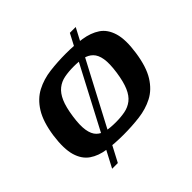

<svg xmlns="http://www.w3.org/2000/svg" viewBox="-152 -684 928 928"><g transform="rotate(-45 311.5 -220.5)"><path d="M31 -230Q43 -313 73 -361Q103 -409 147 -432Q191 -455 244 -461.5Q297 -468 354 -468Q411 -468 460 -460.5Q509 -453 543.5 -430Q578 -407 592.5 -359Q607 -311 595 -230Q583 -147 553 -99Q523 -51 479.5 -28.5Q436 -6 383 0.5Q330 7 273 7Q215 7 165.5 0Q116 -7 82 -30.5Q48 -54 34 -101.5Q20 -149 31 -230ZM462 -229Q470 -285 464.5 -318Q459 -351 441.5 -368.5Q424 -386 397.5 -391.5Q371 -397 336 -397Q301 -397 272.5 -391.5Q244 -386 222 -368.5Q200 -351 185.5 -318Q171 -285 163 -229Q155 -174 160.5 -140.5Q166 -107 183 -90Q200 -73 226.5 -67.5Q253 -62 289 -62Q324 -62 352.5 -67.5Q381 -73 403 -90Q425 -107 439.5 -140.5Q454 -174 462 -229ZM118 84 438 -525H478L157 84Z"/></g></svg>

Font: Genos SemiBold
Style: Italic
Weight: 600
Italic angle: -8°
Version: Version 1.010